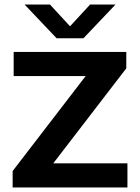

<svg xmlns="http://www.w3.org/2000/svg" viewBox="-20 -823 614 843"><path d="M35.5 0V-72L374.5 -513L376.5 -489H40V-595H534.5V-523L195.5 -82L193.5 -106H539.5V0ZM228.5 -655 88 -803H199.5L300.5 -693.5H274.5L375.5 -803H487L346.5 -655Z"/></svg>

Font: Encode Sans SC SemiExpanded SemiBold
Style: Regular
Weight: 600
Width: 6
Designer: Multiple Designers
Foundry: Impallari Type
Version: Version 3.002